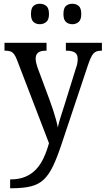

<svg xmlns="http://www.w3.org/2000/svg" viewBox="-20 -764 563 1023"><path d="M34 192Q81 192 114.5 178Q148 164 172 138.5Q196 113 212.5 77.5Q229 42 241 -1L72 -441Q64 -463 55.5 -474.5Q47 -486 36 -490Q25 -494 7 -494H4V-536H228V-494H225Q196 -494 183 -483.5Q170 -473 170 -452Q170 -442 172.5 -430.5Q175 -419 180 -404L244 -232Q254 -205 263 -177.5Q272 -150 278.5 -126Q285 -102 288 -85Q294 -113 304 -143.5Q314 -174 324 -206L385 -402Q390 -415 392 -427.5Q394 -440 394 -450Q394 -474 379 -484Q364 -494 334 -494H331V-536H523V-494H520Q503 -494 491 -488.5Q479 -483 469.5 -467Q460 -451 449 -418L309 1Q285 74 263 120Q241 166 214 192Q187 218 146 228.5Q105 239 43 239H34ZM366 -635Q345 -635 331.5 -647Q318 -659 318 -689Q318 -721 331.5 -732.5Q345 -744 366 -744Q385 -744 399 -732.5Q413 -721 413 -689Q413 -659 399 -647Q385 -635 366 -635ZM192 -635Q172 -635 158.5 -647Q145 -659 145 -689Q145 -721 158.5 -732.5Q172 -744 192 -744Q212 -744 226.5 -732.5Q241 -721 241 -689Q241 -659 226.5 -647Q212 -635 192 -635Z"/></svg>

Font: Noto Serif Thai SemiCondensed
Style: Regular
Weight: 400
Width: 4
Designer: Monotype Design Team
Foundry: Monotype Imaging Inc.
Version: Version 2.002